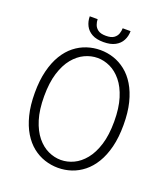

<svg xmlns="http://www.w3.org/2000/svg" viewBox="-156 -976 962 1099"><g transform="rotate(20 325.0 -427.0)"><path d="M324.5 11Q283 11 243.2 -2Q203.5 -15 169.2 -42.2Q135 -69.5 109.2 -112Q83.5 -154.5 68.8 -213Q54 -271.5 54 -348Q54 -424 68.8 -482.5Q83.5 -541 109.2 -583.5Q135 -626 169.2 -653Q203.5 -680 243.2 -693Q283 -706 324.5 -706Q366.5 -706 405.8 -693Q445 -680 479.2 -653Q513.5 -626 539.2 -583.5Q565 -541 579.8 -482.5Q594.5 -424 594.5 -348Q594.5 -271.5 579.8 -213Q565 -154.5 539.2 -112Q513.5 -69.5 479.2 -42.2Q445 -15 405.8 -2Q366.5 11 324.5 11ZM324.5 -37Q364 -37 401.8 -54.8Q439.5 -72.5 470.2 -110.2Q501 -148 519.2 -206.8Q537.5 -265.5 537.5 -348Q537.5 -430 519.2 -488.8Q501 -547.5 470.2 -585Q439.5 -622.5 401.8 -640.2Q364 -658 324.5 -658Q285 -658 247 -640.2Q209 -622.5 178.2 -585Q147.5 -547.5 129.2 -488.8Q111 -430 111 -348Q111 -265.5 129.2 -206.8Q147.5 -148 178.2 -110.2Q209 -72.5 247 -54.8Q285 -37 324.5 -37ZM323.5 -754.5Q280 -754.5 253 -769.5Q226 -784.5 213 -810Q200 -835.5 200 -866.5H248Q248 -851 254 -833.8Q260 -816.5 276.2 -804.8Q292.5 -793 324.5 -793Q356.5 -793 372.8 -804.8Q389 -816.5 394.8 -833.8Q400.5 -851 400.5 -866.5H448.5Q448.5 -835.5 435.2 -810Q422 -784.5 394.2 -769.5Q366.5 -754.5 323.5 -754.5Z"/></g></svg>

Font: Trispace Thin ExtraLight
Style: Regular
Weight: 250
Version: Version 1.210